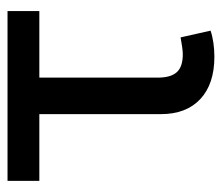

<svg xmlns="http://www.w3.org/2000/svg" viewBox="-60 -526 593 513"><g transform="rotate(-90 236.5 -269.5)"><path d="M341.3 6.8Q268.6 6.8 228.3 -30.8Q188 -68.4 188 -136.7V-460.9H9.8V-545.9H463.4V-460.9H285.6V-144.5Q285.6 -109.9 300 -93.8Q314.5 -77.6 347.7 -77.6Q356.4 -77.6 369.6 -79.6Q382.8 -81.5 393.1 -83.5L411.1 -3.4Q397 1.5 378.4 4.2Q359.9 6.8 341.3 6.8Z"/></g></svg>

Font: Inter Cardless
Style: Regular
Weight: 400
Designer: Rasmus Andersson
Foundry: rsms
Version: Version 4.001;git-9221beed3